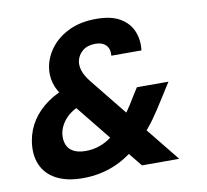

<svg xmlns="http://www.w3.org/2000/svg" viewBox="-80 -800 966 898"><g transform="rotate(-10 403.0 -350.5)"><path d="M525 0 228 -368Q191 -414 180.5 -452.5Q170 -491 177 -530Q186 -579 219 -620.5Q252 -662 306 -687Q360 -712 432 -712Q504 -712 546 -687Q588 -662 605 -620.5Q622 -579 616 -530H473Q476 -563 458.5 -580.5Q441 -598 409 -598Q371 -598 348 -579Q325 -560 319 -531Q315 -509 323.5 -484Q332 -459 356 -429L702 0ZM244 11Q168 11 118 -15.5Q68 -42 47.5 -90.5Q27 -139 38 -204Q47 -255 75 -297.5Q103 -340 149 -372.5Q195 -405 260 -425L310 -440L358 -348L316 -335Q257 -318 224.5 -286Q192 -254 184 -212Q180 -183 188.5 -160Q197 -137 219.5 -124.5Q242 -112 278 -112Q329 -112 373 -135.5Q417 -159 461 -211Q480 -233 499.5 -261Q519 -289 539 -323L565 -364H715L668 -290Q639 -243 610.5 -203Q582 -163 550 -131Q483 -59 407.5 -24Q332 11 244 11Z"/></g></svg>

Font: DM Sans 9pt Black
Style: Italic
Weight: 900
Italic angle: -10°
Version: Version 4.004;gftools[0.9.30]